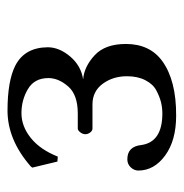

<svg xmlns="http://www.w3.org/2000/svg" viewBox="-9 -470 489 511"><g transform="rotate(-90 235.5 -214.5)"><path d="M74.2 -305.2 61 -306.2 44.9 -373 47.9 -377Q118.7 -439 196.8 -439Q275.9 -439 316.9 -418Q364.7 -393.1 365.2 -332Q365.2 -301.3 340.6 -272.2Q315.9 -243.2 279.8 -237.8Q314 -234.9 344 -207Q374 -179.2 374 -124Q374 -60.1 328.1 -26.9Q276.4 10.3 183.1 9.8Q117.2 9.8 77.1 -19.5Q37.1 -48.8 37.1 -90.8Q37.1 -102.1 45.7 -111.1Q54.2 -120.1 66.9 -120.1Q101.1 -120.1 105 -83Q112.8 -26.9 189 -26.9Q204.1 -26.9 219 -30.5Q233.9 -34.2 250.5 -43Q267.1 -51.8 277.6 -72.3Q288.1 -92.8 288.1 -121.1Q288.1 -158.2 268.1 -185.5Q248 -212.9 212.9 -212.9H148.9Q143.1 -212.9 138.4 -219Q133.8 -225.1 133.8 -231.9Q133.8 -238.8 138.9 -245.4Q144 -252 148.9 -252H189Q238.8 -252 261 -277.6Q283.2 -303.2 283.2 -330.1Q283.2 -367.2 254.2 -384.5Q225.1 -401.9 189.9 -401.9Q154.8 -401.9 123.8 -377Q92.8 -352.1 74.2 -305.2Z"/></g></svg>

Font: Biolilbert
Style: Regular
Weight: 400
Designer: Philipp H. Poll
Foundry: Philipp H. Poll
Version: Version 1.1.0